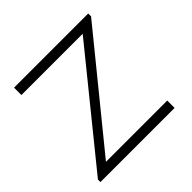

<svg xmlns="http://www.w3.org/2000/svg" viewBox="-142 -676 811 811"><g transform="rotate(-45 263.5 -270.0)"><path d="M20 0V-15L410 -496H44V-540H487V-523L97 -44H463V0Z"/></g></svg>

Font: Manrope ExtraLight ExtraLight
Style: Regular
Weight: 250
Version: Version 4.501